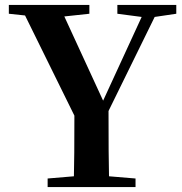

<svg xmlns="http://www.w3.org/2000/svg" viewBox="-20 -762 741 782"><path d="M422 -310Q422 -120 424 -44L532 -35V0H174V-35L281 -44Q283 -116 283 -291L82 -699L16 -706V-742H344V-706L242 -695L400 -352L557 -693L458 -706V-742H698V-706L610 -693Z"/></svg>

Font: Source Han Serif JP
Style: Bold
Weight: 700
Designer: Ryoko NISHIZUKA  (kana & ideographs); Frank Grießhammer (Latin, Greek & Cyrillic); Wenlong ZHANG  (bopomofo); Sandoll Co
Foundry: Adobe Systems Incorporated
Version: Version 1.000;PS 1;hotconv 16.6.53;makeotf.lib2.5.65590